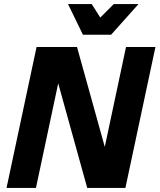

<svg xmlns="http://www.w3.org/2000/svg" viewBox="-20 -920 781 940"><path d="M12 0 159 -690H357L493 -201L597 -690H741L594 0H407L265 -512L156 0ZM313 -900H429L471 -834L537 -900H658L524 -750H386Z"/></svg>

Font: Radio Canada
Style: Bold Italic
Weight: 700
Italic angle: -12°
Designer: Charles Daoud, Etienne Aubert Bonn, Alexandre Saumier Demers, Jacques Le Bailly
Foundry: Radio-Canada
Version: Version 2.104; ttfautohint (v1.8.4.7-5d5b);gftools[0.9.28.de